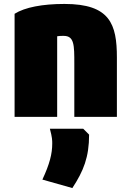

<svg xmlns="http://www.w3.org/2000/svg" viewBox="-20 -578 663 974"><path d="M54 15H270V-394C283 -396 286 -396 303 -396C357 -396 357 -349 357 -255V15H573V-286C573 -456 538 -558 307 -558C196 -558 106 -541 54 -508ZM347 376C404 289 432 219 432 105L402 75H233C245 119 245 135 245 150C245 202 232 254 195 333Z"/></svg>

Font: Repo ExtraBlack
Style: Regular
Weight: 400
Designer: Stefan Peev
Foundry: Context Ltd
Version: Version 001.502